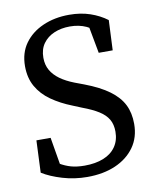

<svg xmlns="http://www.w3.org/2000/svg" viewBox="-80 -747 672 825"><g transform="rotate(-10 256.0 -335.0)"><path d="M235 15Q179 15 127 -0.5Q75 -16 40 -38L46 -178H108L134 -24L68 -52V-100Q99 -78 123.5 -63.5Q148 -49 173 -42Q198 -35 232 -35Q279 -35 314 -49Q349 -63 368 -90.5Q387 -118 387 -156Q387 -188 374 -210Q361 -232 334 -249Q307 -266 264 -282L225 -298Q174 -318 135 -345.5Q96 -373 74.5 -411Q53 -449 53 -500Q53 -558 82.5 -599Q112 -640 163 -662.5Q214 -685 278 -685Q328 -685 369 -671Q410 -657 442 -633L436 -502H375L347 -653L412 -620V-570Q375 -606 343.5 -620.5Q312 -635 272 -635Q234 -635 203.5 -622Q173 -609 155 -584Q137 -559 137 -522Q137 -491 150.5 -467.5Q164 -444 189 -426Q214 -408 250 -394L290 -379Q356 -354 396 -324.5Q436 -295 454 -259Q472 -223 472 -175Q472 -116 441.5 -73.5Q411 -31 358 -8Q305 15 235 15Z"/></g></svg>

Font: Source Serif 4 Variable
Style: Regular
Weight: 400
Designer: Frank Grießhammer
Foundry: Adobe
Version: Version 4.005;hotconv 1.1.0;makeotfexe 2.6.0